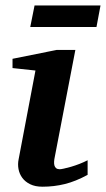

<svg xmlns="http://www.w3.org/2000/svg" viewBox="-20 -687 396 719"><path d="M308.1 -32.2Q263.2 -7.8 222.7 2.2Q182.1 12.2 139.2 12.2Q111.8 12.2 93 2.9Q74.2 -6.3 63.5 -21Q52.7 -35.6 49.3 -54Q45.9 -72.3 49.8 -90.8L112.8 -422.9L26.9 -432.1V-466.8L191.9 -500H262.2L185.1 -99.1Q183.1 -90.3 182.6 -82Q182.1 -73.7 183.8 -67.4Q185.5 -61 190.4 -57.1Q195.3 -53.2 204.1 -53.2Q208 -53.2 219.5 -55.7Q231 -58.1 246.1 -62.5Q261.2 -66.9 277.6 -73.2Q293.9 -79.6 308.1 -86.9ZM341.3 -585.9H93.3L109.4 -666.5H356.4Z"/></svg>

Font: Charis SIL Eur
Style: Bold Italic
Weight: 700
Italic angle: -11°
Foundry: SIL International
Version: Version 5.000